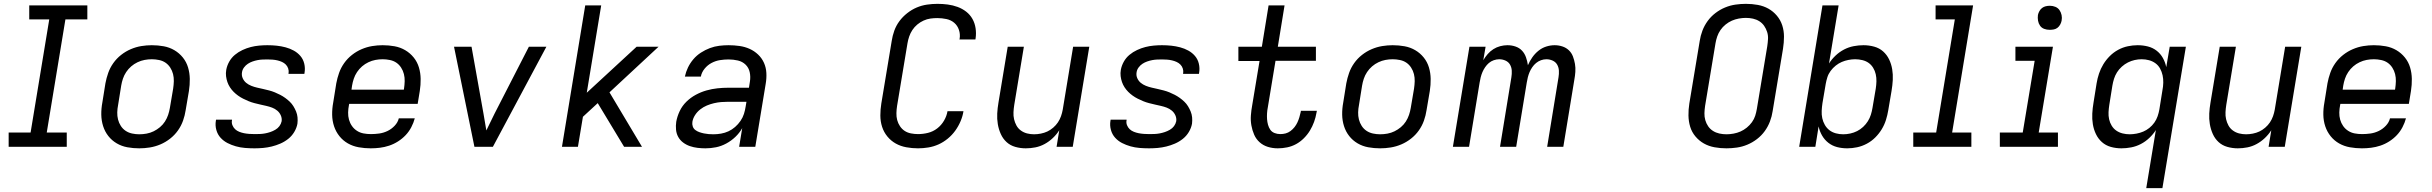

<svg xmlns="http://www.w3.org/2000/svg" viewBox="-20 -763 12640 998"><path d="M25 0V-74H139L236 -662H132V-735H434V-662H320L223 -74H327V0Z M704 8Q672 8 642 2.5Q612 -3 586.5 -18Q561 -33 543 -56Q525 -79 516 -107.5Q507 -136 506.5 -167Q506 -198 512 -230L528 -330Q533 -357 542.5 -384Q552 -411 569 -435Q586 -459 609.5 -477.5Q633 -496 660 -507.5Q687 -519 714.5 -523.5Q742 -528 769 -528Q801 -528 831 -522.5Q861 -517 886.5 -502Q912 -487 930.5 -464Q949 -441 957.5 -412.5Q966 -384 966.5 -353Q967 -322 962 -290L945 -190Q941 -163 931.5 -136Q922 -109 905 -85Q888 -61 864.5 -42.5Q841 -24 814 -12.5Q787 -1 759 3.5Q731 8 704 8ZM704 -65Q723 -65 742 -68.5Q761 -72 778.5 -80.5Q796 -89 811.5 -102Q827 -115 837.5 -131.5Q848 -148 854 -166Q860 -184 863 -202L880 -302Q883 -322 883.5 -341Q884 -360 879.5 -378Q875 -396 865 -411.5Q855 -427 840.5 -437Q826 -447 807 -451Q788 -455 769 -455Q750 -455 731.5 -451.5Q713 -448 695 -439.5Q677 -431 662 -418Q647 -405 636 -388.5Q625 -372 619 -354Q613 -336 610 -318L594 -218Q590 -198 589.5 -179Q589 -160 593.5 -142Q598 -124 608 -108.5Q618 -93 633 -83Q648 -73 666.5 -69Q685 -65 704 -65Z M1303 8Q1278 8 1253.5 6Q1229 4 1206 -2.5Q1183 -9 1162.5 -19.5Q1142 -30 1126.5 -47Q1111 -64 1104.5 -87.5Q1098 -111 1102 -135L1103 -141H1186V-139Q1183 -125 1188 -112.5Q1193 -100 1202 -91.5Q1211 -83 1223.5 -78Q1236 -73 1249 -70.5Q1262 -68 1276 -67Q1290 -66 1303 -66Q1317 -66 1330.5 -66.5Q1344 -67 1357.5 -69.5Q1371 -72 1384.5 -76.5Q1398 -81 1411 -88.5Q1424 -96 1432.5 -107.5Q1441 -119 1444 -133Q1446 -149 1439.5 -163.5Q1433 -178 1421 -188Q1409 -198 1394.5 -203.5Q1380 -209 1364.5 -212.5Q1349 -216 1333.5 -219.5Q1318 -223 1302.5 -227Q1287 -231 1272.5 -237Q1258 -243 1244 -250Q1230 -257 1217.5 -266Q1205 -275 1194.5 -285.5Q1184 -296 1175.5 -309Q1167 -322 1162 -336.5Q1157 -351 1155 -367Q1153 -383 1156 -400Q1160 -422 1171.5 -442.5Q1183 -463 1201 -478Q1219 -493 1240.5 -503Q1262 -513 1283.5 -518.5Q1305 -524 1327 -526Q1349 -528 1370 -528Q1395 -528 1418.5 -525.5Q1442 -523 1464.5 -517Q1487 -511 1507 -500Q1527 -489 1541.5 -472Q1556 -455 1561.5 -432Q1567 -409 1563 -385L1562 -379H1479L1480 -382Q1482 -395 1478 -407Q1474 -419 1465.5 -427.5Q1457 -436 1446 -441Q1435 -446 1422.5 -449Q1410 -452 1397 -453Q1384 -454 1371 -454Q1358 -454 1345 -453.5Q1332 -453 1319 -450.5Q1306 -448 1293 -443.5Q1280 -439 1268.5 -431.5Q1257 -424 1248.5 -412.5Q1240 -401 1238 -388Q1235 -371 1241.5 -356.5Q1248 -342 1259.5 -332.5Q1271 -323 1286 -317Q1301 -311 1316.5 -307.5Q1332 -304 1347.5 -300.5Q1363 -297 1378.5 -293Q1394 -289 1408.5 -283Q1423 -277 1436.5 -270Q1450 -263 1462.5 -254Q1475 -245 1486 -234.5Q1497 -224 1505 -211Q1513 -198 1519 -183.5Q1525 -169 1526.5 -153Q1528 -137 1526 -120Q1522 -98 1509.5 -77Q1497 -56 1478 -41Q1459 -26 1437 -16.5Q1415 -7 1392.5 -1.5Q1370 4 1347.5 6Q1325 8 1303 8Z M1907 8Q1875 8 1844.5 2.5Q1814 -3 1788.5 -17.5Q1763 -32 1744.5 -55Q1726 -78 1716.5 -106.5Q1707 -135 1706.5 -166.5Q1706 -198 1712 -230L1728 -330Q1733 -357 1742.5 -384Q1752 -411 1769 -435Q1786 -459 1809.5 -477.5Q1833 -496 1860 -507.5Q1887 -519 1914.5 -523.5Q1942 -528 1969 -528Q2001 -528 2031 -522.5Q2061 -517 2086.5 -502Q2112 -487 2130.5 -464Q2149 -441 2157.5 -412.5Q2166 -384 2166.5 -353Q2167 -322 2162 -290L2151 -223H1795L1794 -218Q1790 -198 1789.5 -178.5Q1789 -159 1794 -141Q1799 -123 1809.5 -108Q1820 -93 1835.5 -83Q1851 -73 1869.5 -69.5Q1888 -66 1908 -66Q1929 -66 1951 -69Q1973 -72 1994 -82Q2015 -92 2031.5 -109.5Q2048 -127 2053 -148H2136Q2130 -125 2118 -102Q2106 -79 2088.5 -60.5Q2071 -42 2049 -28Q2027 -14 2003 -6Q1979 2 1955 5Q1931 8 1907 8ZM1807 -297H2079L2080 -302Q2083 -322 2083.5 -341Q2084 -360 2079.5 -378Q2075 -396 2065 -411.5Q2055 -427 2040.5 -437Q2026 -447 2007 -451Q1988 -455 1969 -455Q1950 -455 1931.5 -451.5Q1913 -448 1895 -439.5Q1877 -431 1862 -418Q1847 -405 1836 -388.5Q1825 -372 1819 -354Q1813 -336 1810 -318Z M2446 0 2340 -520H2431L2493 -173Q2497 -151 2500.5 -129Q2504 -107 2508 -85Q2518 -107 2529.5 -129Q2541 -151 2551 -173L2729 -520H2820L2542 0Z M3224 0 3087 -227 3010 -156 2984 0H2901L3022 -735H3105L3030 -281L3289 -520H3403L3148 -283L3317 0Z M3647 8Q3626 8 3605.5 5.5Q3585 3 3566 -3.5Q3547 -10 3531 -22Q3515 -34 3505.5 -51Q3496 -68 3494 -88.5Q3492 -109 3495 -130Q3500 -158 3513 -185.5Q3526 -213 3548 -234.5Q3570 -256 3597 -270.5Q3624 -285 3652.5 -293Q3681 -301 3709.5 -304Q3738 -307 3766 -307H3873L3878 -339Q3882 -364 3877 -387.5Q3872 -411 3855.5 -427Q3839 -443 3815.5 -448.5Q3792 -454 3767 -454Q3745 -454 3722.5 -450.5Q3700 -447 3679 -436Q3658 -425 3642.5 -406Q3627 -387 3623 -365H3540Q3545 -389 3556 -412Q3567 -435 3584 -455Q3601 -475 3623.5 -489.5Q3646 -504 3670 -513Q3694 -522 3718.5 -525Q3743 -528 3767 -528Q3796 -528 3824 -524Q3852 -520 3876.5 -509Q3901 -498 3920.5 -479.5Q3940 -461 3951 -436.5Q3962 -412 3963.5 -384Q3965 -356 3960 -327L3906 0H3822L3838 -97Q3824 -72 3802.5 -51.5Q3781 -31 3755 -17Q3729 -3 3701.5 2.5Q3674 8 3647 8ZM3688 -65Q3708 -65 3728 -68.5Q3748 -72 3766.5 -80.5Q3785 -89 3801 -103Q3817 -117 3829 -134.5Q3841 -152 3847 -171Q3853 -190 3856 -210L3860 -234H3765Q3747 -234 3728.5 -232.5Q3710 -231 3691 -226.5Q3672 -222 3654 -214.5Q3636 -207 3620 -194.5Q3604 -182 3593 -165Q3582 -148 3579 -130Q3577 -117 3581 -105.5Q3585 -94 3594.5 -87Q3604 -80 3615.5 -76Q3627 -72 3639 -69.5Q3651 -67 3663.5 -66Q3676 -65 3688 -65Z M4752 8Q4721 8 4691 2.5Q4661 -3 4636 -17Q4611 -31 4592.5 -53.5Q4574 -76 4565 -104Q4556 -132 4556 -163Q4556 -194 4561 -225L4615 -550Q4619 -577 4628.5 -603.5Q4638 -630 4655 -653Q4672 -676 4695.5 -694.5Q4719 -713 4745 -724Q4771 -735 4798.5 -739Q4826 -743 4853 -743Q4880 -743 4906.5 -739.5Q4933 -736 4957.5 -727Q4982 -718 5002 -702.5Q5022 -687 5034.5 -665Q5047 -643 5051 -616.5Q5055 -590 5051 -563L5050 -558H4967L4968 -561Q4972 -585 4964.5 -607.5Q4957 -630 4940 -644.5Q4923 -659 4899.5 -664Q4876 -669 4852 -669Q4834 -669 4816 -666.5Q4798 -664 4780.5 -656Q4763 -648 4748 -635.5Q4733 -623 4722.5 -607Q4712 -591 4706 -573.5Q4700 -556 4697 -538L4643 -213Q4640 -194 4639.5 -175Q4639 -156 4643.5 -139Q4648 -122 4658 -107Q4668 -92 4682.5 -82.5Q4697 -73 4715.5 -69.5Q4734 -66 4752 -66Q4778 -66 4804 -72.5Q4830 -79 4851.5 -95.5Q4873 -112 4887 -136Q4901 -160 4905 -185H4988Q4984 -159 4973 -133Q4962 -107 4945.5 -84Q4929 -61 4906.5 -42.5Q4884 -24 4858.5 -12.5Q4833 -1 4805.5 3.5Q4778 8 4752 8Z M5312 8Q5284 8 5257.5 0.5Q5231 -7 5212 -24.5Q5193 -42 5182 -66.5Q5171 -91 5166.5 -118Q5162 -145 5163.5 -173Q5165 -201 5170 -230L5218 -520H5302L5252 -218Q5249 -199 5248 -180Q5247 -161 5251 -143.5Q5255 -126 5263.5 -110.5Q5272 -95 5286.5 -84.5Q5301 -74 5318.5 -69.5Q5336 -65 5355 -65Q5372 -65 5390 -68.5Q5408 -72 5424 -79.5Q5440 -87 5454.5 -99.5Q5469 -112 5479 -127Q5489 -142 5495 -159Q5501 -176 5504 -193L5558 -520H5642L5556 0H5472L5486 -86Q5472 -64 5452.5 -45.5Q5433 -27 5410 -14.5Q5387 -2 5362 3Q5337 8 5312 8Z M5953 8Q5928 8 5903.5 6Q5879 4 5856 -2.5Q5833 -9 5812.5 -19.5Q5792 -30 5776.5 -47Q5761 -64 5754.5 -87.5Q5748 -111 5752 -135L5753 -141H5836V-139Q5833 -125 5838 -112.5Q5843 -100 5852 -91.5Q5861 -83 5873.5 -78Q5886 -73 5899 -70.5Q5912 -68 5926 -67Q5940 -66 5953 -66Q5967 -66 5980.5 -66.5Q5994 -67 6007.5 -69.5Q6021 -72 6034.5 -76.5Q6048 -81 6061 -88.5Q6074 -96 6082.5 -107.5Q6091 -119 6094 -133Q6096 -149 6089.5 -163.5Q6083 -178 6071 -188Q6059 -198 6044.5 -203.5Q6030 -209 6014.5 -212.5Q5999 -216 5983.5 -219.5Q5968 -223 5952.5 -227Q5937 -231 5922.5 -237Q5908 -243 5894 -250Q5880 -257 5867.5 -266Q5855 -275 5844.5 -285.5Q5834 -296 5825.5 -309Q5817 -322 5812 -336.5Q5807 -351 5805 -367Q5803 -383 5806 -400Q5810 -422 5821.5 -442.5Q5833 -463 5851 -478Q5869 -493 5890.5 -503Q5912 -513 5933.5 -518.5Q5955 -524 5977 -526Q5999 -528 6020 -528Q6045 -528 6068.5 -525.5Q6092 -523 6114.5 -517Q6137 -511 6157 -500Q6177 -489 6191.5 -472Q6206 -455 6211.5 -432Q6217 -409 6213 -385L6212 -379H6129L6130 -382Q6132 -395 6128 -407Q6124 -419 6115.5 -427.5Q6107 -436 6096 -441Q6085 -446 6072.5 -449Q6060 -452 6047 -453Q6034 -454 6021 -454Q6008 -454 5995 -453.5Q5982 -453 5969 -450.5Q5956 -448 5943 -443.5Q5930 -439 5918.5 -431.5Q5907 -424 5898.5 -412.5Q5890 -401 5888 -388Q5885 -371 5891.5 -356.5Q5898 -342 5909.5 -332.5Q5921 -323 5936 -317Q5951 -311 5966.5 -307.5Q5982 -304 5997.5 -300.5Q6013 -297 6028.5 -293Q6044 -289 6058.5 -283Q6073 -277 6086.5 -270Q6100 -263 6112.5 -254Q6125 -245 6136 -234.5Q6147 -224 6155 -211Q6163 -198 6169 -183.5Q6175 -169 6176.5 -153Q6178 -137 6176 -120Q6172 -98 6159.5 -77Q6147 -56 6128 -41Q6109 -26 6087 -16.5Q6065 -7 6042.5 -1.5Q6020 4 5997.5 6Q5975 8 5953 8Z M6622 8Q6595 8 6570.5 0.5Q6546 -7 6527.5 -23.5Q6509 -40 6499 -63Q6489 -86 6484.5 -111.5Q6480 -137 6482 -163.5Q6484 -190 6489 -217L6527 -446H6417V-520H6539L6574 -735H6657L6622 -520H6820V-447H6610L6570 -205Q6567 -190 6566 -174.5Q6565 -159 6566 -144Q6567 -129 6571 -114.5Q6575 -100 6583 -88.5Q6591 -77 6605 -71.5Q6619 -66 6635 -66Q6649 -66 6662.5 -69.5Q6676 -73 6688 -82Q6700 -91 6709 -102.5Q6718 -114 6724 -127Q6730 -140 6734 -153.5Q6738 -167 6741 -181L6742 -187H6825L6823 -177Q6819 -153 6810.5 -129.5Q6802 -106 6789 -84.5Q6776 -63 6757.5 -44.5Q6739 -26 6717 -14Q6695 -2 6670.5 3Q6646 8 6622 8Z M7154 8Q7122 8 7092 2.5Q7062 -3 7036.5 -18Q7011 -33 6993 -56Q6975 -79 6966 -107.5Q6957 -136 6956.5 -167Q6956 -198 6962 -230L6978 -330Q6983 -357 6992.5 -384Q7002 -411 7019 -435Q7036 -459 7059.5 -477.5Q7083 -496 7110 -507.5Q7137 -519 7164.5 -523.5Q7192 -528 7219 -528Q7251 -528 7281 -522.5Q7311 -517 7336.5 -502Q7362 -487 7380.5 -464Q7399 -441 7407.5 -412.5Q7416 -384 7416.5 -353Q7417 -322 7412 -290L7395 -190Q7391 -163 7381.5 -136Q7372 -109 7355 -85Q7338 -61 7314.5 -42.5Q7291 -24 7264 -12.5Q7237 -1 7209 3.5Q7181 8 7154 8ZM7154 -65Q7173 -65 7192 -68.5Q7211 -72 7228.5 -80.5Q7246 -89 7261.5 -102Q7277 -115 7287.5 -131.5Q7298 -148 7304 -166Q7310 -184 7313 -202L7330 -302Q7333 -322 7333.5 -341Q7334 -360 7329.5 -378Q7325 -396 7315 -411.5Q7305 -427 7290.5 -437Q7276 -447 7257 -451Q7238 -455 7219 -455Q7200 -455 7181.5 -451.5Q7163 -448 7145 -439.5Q7127 -431 7112 -418Q7097 -405 7086 -388.5Q7075 -372 7069 -354Q7063 -336 7060 -318L7044 -218Q7040 -198 7039.5 -179Q7039 -160 7043.5 -142Q7048 -124 7058 -108.5Q7068 -93 7083 -83Q7098 -73 7116.5 -69Q7135 -65 7154 -65Z M7532 0 7618 -520H7702L7690 -450Q7700 -467 7713 -482Q7726 -497 7742.5 -507.5Q7759 -518 7778 -523Q7797 -528 7815 -528H7816Q7838 -528 7858 -521Q7878 -514 7891.5 -499.5Q7905 -485 7912 -465Q7919 -445 7922 -424Q7931 -445 7944.5 -464.5Q7958 -484 7976.5 -499Q7995 -514 8017 -521Q8039 -528 8061 -528Q8082 -528 8101.5 -521.5Q8121 -515 8135 -501.5Q8149 -488 8156 -469.5Q8163 -451 8166.5 -431Q8170 -411 8168.5 -389.5Q8167 -368 8163 -347L8106 0H8022L8081 -361Q8084 -379 8083 -396Q8082 -413 8074 -427Q8066 -441 8050.5 -448Q8035 -455 8018 -455Q8004 -455 7990 -450Q7976 -445 7964.5 -435.5Q7953 -426 7944.5 -413.5Q7936 -401 7930.5 -388Q7925 -375 7921.5 -361Q7918 -347 7916 -334L7861 0H7777L7836 -361Q7839 -379 7838 -396Q7837 -413 7829 -427Q7821 -441 7805.5 -448Q7790 -455 7773 -455Q7759 -455 7744.5 -450Q7730 -445 7719 -435.5Q7708 -426 7699.5 -413.5Q7691 -401 7685.5 -388Q7680 -375 7676.5 -361Q7673 -347 7671 -334L7616 0Z M8954 8Q8922 8 8892 2.5Q8862 -3 8837 -17Q8812 -31 8793 -53.5Q8774 -76 8765.5 -104Q8757 -132 8756.5 -162.5Q8756 -193 8761 -225L8815 -550Q8819 -577 8829 -603.5Q8839 -630 8856 -653.5Q8873 -677 8896.5 -695Q8920 -713 8946.5 -724Q8973 -735 9000.5 -739Q9028 -743 9055 -743Q9087 -743 9117 -737.5Q9147 -732 9172 -718Q9197 -704 9216 -681.5Q9235 -659 9244 -631Q9253 -603 9253 -572.5Q9253 -542 9248 -510L9194 -185Q9190 -158 9180 -131.5Q9170 -105 9153 -81.5Q9136 -58 9112.5 -40Q9089 -22 9062.5 -11Q9036 0 9008.5 4Q8981 8 8954 8ZM8954 -65Q8972 -65 8991 -68.5Q9010 -72 9027 -79.5Q9044 -87 9059.5 -99.5Q9075 -112 9086.5 -128Q9098 -144 9103.5 -161.5Q9109 -179 9112 -197L9166 -522Q9169 -542 9170 -560.5Q9171 -579 9165.5 -596.5Q9160 -614 9150 -628.5Q9140 -643 9125 -652.5Q9110 -662 9092 -666Q9074 -670 9055 -670Q9037 -670 9018 -666.5Q8999 -663 8982 -655.5Q8965 -648 8949.5 -635.5Q8934 -623 8923 -607Q8912 -591 8906 -573.5Q8900 -556 8897 -538L8843 -213Q8840 -193 8839.5 -174.5Q8839 -156 8844 -138.5Q8849 -121 8859 -106.5Q8869 -92 8884 -82.5Q8899 -73 8917 -69Q8935 -65 8954 -65Z M9582 8Q9554 8 9529 1.5Q9504 -5 9484 -20.5Q9464 -36 9451 -58.5Q9438 -81 9433 -106L9416 0H9332L9453 -735H9537L9487 -433Q9501 -455 9521 -474Q9541 -493 9565 -505.5Q9589 -518 9615 -523Q9641 -528 9666 -528Q9695 -528 9722 -520.5Q9749 -513 9768.5 -495.5Q9788 -478 9799.5 -454Q9811 -430 9815.5 -403Q9820 -376 9818.5 -347.5Q9817 -319 9812 -290L9795 -190Q9791 -165 9783 -139.5Q9775 -114 9761 -91Q9747 -68 9727.5 -48.5Q9708 -29 9683.5 -16Q9659 -3 9633 2.5Q9607 8 9582 8ZM9561 -65Q9579 -65 9597.5 -69Q9616 -73 9633 -81.5Q9650 -90 9664.5 -103.5Q9679 -117 9689 -133Q9699 -149 9704.5 -166.5Q9710 -184 9713 -202L9730 -302Q9733 -321 9733.5 -340Q9734 -359 9730 -377Q9726 -395 9716.5 -410.5Q9707 -426 9693 -436Q9679 -446 9660.5 -450.5Q9642 -455 9623 -455Q9606 -455 9588 -451.5Q9570 -448 9553.5 -441Q9537 -434 9522 -422Q9507 -410 9495.5 -394.5Q9484 -379 9478.5 -361.5Q9473 -344 9470 -327L9453 -227Q9450 -207 9449 -187Q9448 -167 9452 -148.5Q9456 -130 9465.5 -113.5Q9475 -97 9489.5 -86Q9504 -75 9522.5 -70Q9541 -65 9561 -65Z M9925 0V-74H10044L10141 -662H10041V-735H10236L10127 -74H10227V0Z M10375 0V-74H10494L10556 -447H10456V-520H10651L10577 -74H10677V0ZM10634 -608Q10619 -608 10605.5 -613Q10592 -618 10584 -629.5Q10576 -641 10573.5 -655.5Q10571 -670 10573 -685Q10575 -695 10580.5 -705Q10586 -715 10594.5 -721.5Q10603 -728 10613.5 -730.5Q10624 -733 10635 -733Q10650 -733 10663.5 -727.5Q10677 -722 10685 -710.5Q10693 -699 10696 -684.5Q10699 -670 10696 -655Q10694 -645 10688.5 -635Q10683 -625 10674.5 -618.5Q10666 -612 10655.5 -610Q10645 -608 10634 -608Z M11136 215 11186 -87Q11172 -65 11152 -46Q11132 -27 11108 -14.5Q11084 -2 11058 3Q11032 8 11007 8Q10978 8 10951.5 0.5Q10925 -7 10905.5 -24.5Q10886 -42 10874.5 -66Q10863 -90 10858.5 -117Q10854 -144 10855.5 -172.5Q10857 -201 10862 -230L10878 -330Q10882 -355 10890.5 -380.5Q10899 -406 10913 -429Q10927 -452 10946.5 -471.5Q10966 -491 10990 -504Q11014 -517 11040 -522.5Q11066 -528 11091 -528Q11119 -528 11144.5 -521.5Q11170 -515 11190 -499.5Q11210 -484 11222.5 -461.5Q11235 -439 11240 -414L11258 -520H11342L11220 215ZM11050 -65Q11067 -65 11085.5 -68.5Q11104 -72 11120.5 -79Q11137 -86 11152 -98Q11167 -110 11178 -125.5Q11189 -141 11195 -158.5Q11201 -176 11204 -193L11220 -293Q11224 -313 11224.5 -333Q11225 -353 11221 -371.5Q11217 -390 11208 -406.5Q11199 -423 11184 -434Q11169 -445 11150.5 -450Q11132 -455 11112 -455Q11094 -455 11076 -451Q11058 -447 11041 -438.5Q11024 -430 11009 -416.5Q10994 -403 10984 -387Q10974 -371 10968.5 -353.5Q10963 -336 10960 -318L10944 -218Q10941 -199 10940 -180Q10939 -161 10943 -143Q10947 -125 10956.5 -109.5Q10966 -94 10980.5 -84Q10995 -74 11013 -69.5Q11031 -65 11050 -65Z M11612 8Q11584 8 11557.5 0.5Q11531 -7 11512 -24.5Q11493 -42 11482 -66.5Q11471 -91 11466.5 -118Q11462 -145 11463.5 -173Q11465 -201 11470 -230L11518 -520H11602L11552 -218Q11549 -199 11548 -180Q11547 -161 11551 -143.5Q11555 -126 11563.5 -110.5Q11572 -95 11586.5 -84.5Q11601 -74 11618.5 -69.5Q11636 -65 11655 -65Q11672 -65 11690 -68.5Q11708 -72 11724 -79.5Q11740 -87 11754.5 -99.5Q11769 -112 11779 -127Q11789 -142 11795 -159Q11801 -176 11804 -193L11858 -520H11942L11856 0H11772L11786 -86Q11772 -64 11752.5 -45.5Q11733 -27 11710 -14.5Q11687 -2 11662 3Q11637 8 11612 8Z M12257 8Q12225 8 12194.5 2.5Q12164 -3 12138.5 -17.5Q12113 -32 12094.5 -55Q12076 -78 12066.5 -106.5Q12057 -135 12056.5 -166.5Q12056 -198 12062 -230L12078 -330Q12083 -357 12092.5 -384Q12102 -411 12119 -435Q12136 -459 12159.5 -477.5Q12183 -496 12210 -507.5Q12237 -519 12264.5 -523.5Q12292 -528 12319 -528Q12351 -528 12381 -522.5Q12411 -517 12436.5 -502Q12462 -487 12480.5 -464Q12499 -441 12507.5 -412.5Q12516 -384 12516.5 -353Q12517 -322 12512 -290L12501 -223H12145L12144 -218Q12140 -198 12139.5 -178.5Q12139 -159 12144 -141Q12149 -123 12159.5 -108Q12170 -93 12185.5 -83Q12201 -73 12219.5 -69.5Q12238 -66 12258 -66Q12279 -66 12301 -69Q12323 -72 12344 -82Q12365 -92 12381.5 -109.5Q12398 -127 12403 -148H12486Q12480 -125 12468 -102Q12456 -79 12438.5 -60.5Q12421 -42 12399 -28Q12377 -14 12353 -6Q12329 2 12305 5Q12281 8 12257 8ZM12157 -297H12429L12430 -302Q12433 -322 12433.5 -341Q12434 -360 12429.5 -378Q12425 -396 12415 -411.5Q12405 -427 12390.5 -437Q12376 -447 12357 -451Q12338 -455 12319 -455Q12300 -455 12281.5 -451.5Q12263 -448 12245 -439.5Q12227 -431 12212 -418Q12197 -405 12186 -388.5Q12175 -372 12169 -354Q12163 -336 12160 -318Z"/></svg>

Font: Iosevka Custom Oblique
Style: Regular
Weight: 400
Italic angle: -9°
Designer: Belleve Invis
Foundry: Belleve Invis
Version: Version 27.0.1